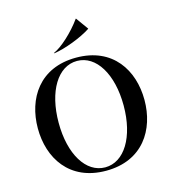

<svg xmlns="http://www.w3.org/2000/svg" viewBox="-116 -873 879 979"><g transform="rotate(-15 324.0 -383.5)"><path d="M324 11C518 11 605.5 -131.5 605.5 -287.5C605.5 -444 518 -586 324 -586C130 -586 42.5 -444 42.5 -287.5C42.5 -131.5 130 11 324 11ZM152.5 -287.5C152.5 -454 222.5 -568.5 324 -568.5C425 -568.5 495.5 -454 495.5 -287.5C495.5 -121.5 425 -7 324 -7C222.5 -7 152.5 -121.5 152.5 -287.5ZM374 -778C330 -716.5 263 -655 221 -638L223 -636C280.5 -644 371.5 -678.5 422 -712V-713.5L375.5 -778Z"/></g></svg>

Font: Beautique Display Thin
Style: Bold
Weight: 500
Designer: Nhat-Quang Ngo
Version: Version 1.100;Glyphs 3.2.3 (3260)